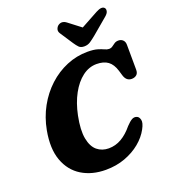

<svg xmlns="http://www.w3.org/2000/svg" viewBox="-168 -1060 1051 1195"><g transform="rotate(-20 358.0 -463.0)"><path d="M620.5 -228.5Q634 -223 639 -202.2Q644 -181.5 623.5 -144Q600 -100 556.5 -64Q513 -28 454.5 -6.5Q396 15 327 15Q235.5 15 168.5 -26Q101.5 -67 72.2 -146.8Q43 -226.5 64.5 -342.5Q79.5 -423 117 -491Q154.5 -559 209 -609.2Q263.5 -659.5 330 -687.2Q396.5 -715 468.5 -715Q509 -715 533.5 -707.8Q558 -700.5 573.5 -693Q589 -685.5 602 -685.5Q616 -685.5 626 -693Q636 -700.5 647 -707.8Q658 -715 673.5 -715Q691.5 -715 703.2 -703.5Q715 -692 715 -671.5L716 -506Q716 -483 703 -472.5Q690 -462 671 -462Q635.5 -462 623 -503L613 -536.5Q599 -582.5 570.8 -603.2Q542.5 -624 495.5 -624Q445 -624 401.5 -591Q358 -558 326 -499.2Q294 -440.5 278 -362.5Q259.5 -270.5 270.5 -213.5Q281.5 -156.5 313.2 -130.5Q345 -104.5 389.5 -104.5Q434.5 -104.5 474 -127.5Q513.5 -150.5 549 -194Q571 -217.5 587.2 -226.5Q603.5 -235.5 620.5 -228.5ZM545.5 -796.5Q522 -777 504 -765Q486 -753 463 -753Q440 -753 428.2 -765Q416.5 -777 403.5 -796.5L347 -882.5Q337.5 -897.5 342.2 -911.5Q347 -925.5 357 -933Q383 -951.5 412 -929.5L493.5 -867L608 -929.5Q649 -951.5 664.5 -933Q671 -925.5 668.2 -911.5Q665.5 -897.5 647.5 -882.5Z"/></g></svg>

Font: Fraunces 9pt SuperSoft
Style: Bold Italic
Weight: 700
Italic angle: -16°
Version: Version 1.000;[b76b70a41]